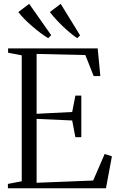

<svg xmlns="http://www.w3.org/2000/svg" viewBox="-20 -1000 632 1020"><path d="M95.5 -37V-706L23 -720V-743H499L513 -596H477.5L433.5 -707.5L174.5 -713.5V-395.5L363.5 -405L380.5 -492H412V-271H380.5L363.5 -360L174.5 -368.5V-29L475 -41L536 -182L574.5 -169.5L543 0H22V-23ZM235.5 -797.5Q218 -808 195.5 -824.8Q173 -841.5 150.2 -861.2Q127.5 -881 108.2 -900.5Q89 -920 77.5 -936L135 -979.5L252 -813L236.5 -797.5ZM389.5 -797.5Q368 -812 340 -836.2Q312 -860.5 286.2 -887.8Q260.5 -915 245 -936L302.5 -979.5L405.5 -812L390.5 -797.5Z"/></svg>

Font: Merriweather 120pt Light
Style: Regular
Weight: 300
Version: Version 2.100